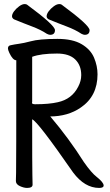

<svg xmlns="http://www.w3.org/2000/svg" viewBox="-20 -906 540 943"><path d="M113 17Q97 17 77.5 8Q58 -1 58 -17Q58 -29 59 -58.5Q60 -88 60 -610Q43 -610 26 -646Q19 -661 19 -668Q19 -682 33 -684Q51 -688 73.5 -691Q96 -694 130 -703Q173 -715 262 -715Q337 -715 381 -689Q425 -663 442 -622.5Q459 -582 459 -541Q459 -434 377 -378Q314 -334 224 -334H227Q318 -227 392 -110Q429 -57 455 -37Q489 -10 489 5Q489 17 467 17Q396 17 339 -59Q165 -310 138 -320Q138 -81 139 -48.5Q140 -16 140 1Q140 17 113 17ZM153 -394Q221 -394 264 -404Q333 -419 364 -480Q379 -508 379 -537Q379 -585 349.5 -614Q320 -643 260 -643Q181 -643 138 -627V-405L137 -401Q137 -394 153 -394ZM226 -735Q220 -735 210 -740Q180 -760 137.5 -776Q95 -792 49 -811Q39 -817 39 -826Q39 -837 49 -850.5Q59 -864 74 -875Q89 -886 101 -886Q109 -886 113 -883Q250 -782 250 -758Q250 -735 226 -735ZM396 -735Q390 -735 380 -740Q350 -760 307.5 -776Q265 -792 219 -811Q209 -817 209 -826Q209 -837 219 -850.5Q229 -864 244 -875Q259 -886 271 -886Q279 -886 283 -883Q420 -782 420 -758Q420 -735 396 -735Z"/></svg>

Font: LXGW WenKai Mono TC
Style: Bold
Weight: 700
Designer: LXGW / Fontworks Inc.
Foundry: LXGW / Fontworks Inc.
Version: Version 1.330